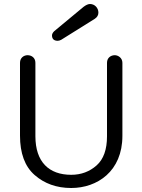

<svg xmlns="http://www.w3.org/2000/svg" viewBox="-20 -924 712 960"><path d="M251 -768C244 -761 240 -754 240 -747C240 -729 250 -720 269 -720C274 -720 280 -722 286 -725L454 -830C466 -838 472 -848 472 -861C472 -884 454 -904 430 -904C421 -904 410 -899 398 -890ZM515 -242C515 -177 498 -128 463 -97C428 -66 386 -50 336 -50C225 -50 157 -114 157 -243V-610C157 -635 138 -648 118 -648C99 -648 80 -635 80 -610V-246C80 -158 104 -92 153 -49C202 -6 263 16 336 16C466 16 592 -67 592 -245V-610C592 -635 570 -648 554 -648C534 -648 515 -635 515 -610Z"/></svg>

Font: Dongle Light
Style: Regular
Weight: 300
Designer: Yanghee Ryu
Foundry: Yanghee Ryu
Version: Version 2.000